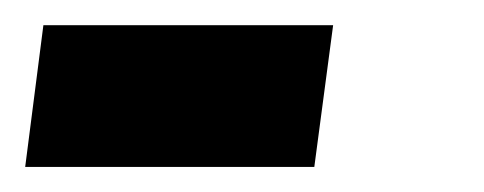

<svg xmlns="http://www.w3.org/2000/svg" viewBox="-48 35 388 154"><path d="M-27.8 168.9 -13.2 55.2H219.2L204.1 168.9Z"/></svg>

Font: Cooper Hewitt
Style: Semibold Italic
Weight: 710
Designer: Village Type and Design LLC
Foundry: Cooper Hewitt Smithsonian Design Museum
Version: 1.000